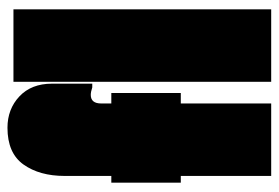

<svg xmlns="http://www.w3.org/2000/svg" viewBox="-136 -610 746 514"><g transform="rotate(-90 237.0 -353.0)"><path d="M270 -587V-479H260Q248 -483 240 -483Q217 -483 217 -455V-428H245V-242H217V0H23V-242H5V-428H23V-553Q23 -620 53.5 -663Q84 -706 152 -706Q202 -706 236 -674Q270 -642 270 -587ZM469 -690V0H275V-690Z"/></g></svg>

Font: FFF_tuoi-tre Black
Style: Regular
Weight: 900
Designer: bBox Type GmbH
Foundry: bBox Type GmbH
Version: Version 1.001